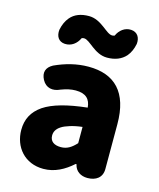

<svg xmlns="http://www.w3.org/2000/svg" viewBox="-126 -936 857 1038"><g transform="rotate(15 303.0 -417.0)"><path d="M122 -300C71 -265 47 -219 47 -159C47 -64 111 14 216 14C279 14 332 -15 379 -57H384V-55C392 -19 422 0 459 0C507 0 541 -24 541 -72V-161V-323C541 -501 458 -583 311 -583C244 -583 182 -566 123 -539C86 -519 76 -489 96 -451C117 -412 156 -405 196 -424C225 -435 251 -441 277 -441C335 -441 359 -414 363 -368C252 -356 173 -334 122 -300ZM294 -246C313 -252 336 -257 363 -260V-169C337 -141 313 -124 277 -124C240 -124 216 -140 216 -173C216 -193 225 -211 248 -226C260 -234 275 -240 294 -246ZM138 -806C123 -788 112 -765 106 -735C102 -699 118 -671 154 -669C190 -667 219 -689 234 -722C238 -724 242 -725 247 -725C281 -725 322 -656 393 -656C438 -656 473 -670 498 -698C513 -716 524 -739 530 -769C534 -805 517 -833 481 -835C446 -837 417 -814 403 -782C398 -780 394 -779 389 -779C355 -779 313 -848 242 -848C198 -848 162 -835 138 -806Z"/></g></svg>

Font: GenSenRounded2 TW H
Style: Regular
Weight: 900
Version: Version 2.100;PS 2.1;hotconv 16.6.51;makeotf.lib2.5.65220 DE